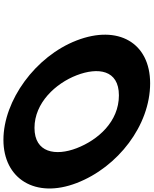

<svg xmlns="http://www.w3.org/2000/svg" viewBox="-43 -972 895 1119"><g transform="rotate(-90 404.5 -412.5)"><path d="M-102.6 -413C-9.8 -172 234.3 15 478.3 15C715.3 15 821.2 -172 728.4 -413C635.5 -654 377.9 -840 148.9 -840C-78.1 -840 -195.5 -654 -102.6 -413ZM100.4 -413C53 -536 73.6 -659 218.6 -659C364.6 -659 478 -536 525.4 -413C572.8 -290 558.2 -167 408.2 -167C254.2 -167 147.8 -290 100.4 -413Z"/></g></svg>

Font: Hussar
Style: BdOpOblFour
Weight: 700
Foundry: Cannot Into Space Fonts
Version: Version 2.00